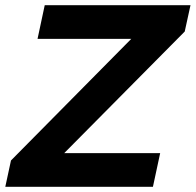

<svg xmlns="http://www.w3.org/2000/svg" viewBox="-55 -720 754 740"><path d="M-34.6 0 -12.7 -101.5 450.9 -570.2H89.7L117.4 -700H679.2L657 -598.5L192.5 -129.8H562.3L534.4 0Z"/></svg>

Font: Red Hat Display VF
Style: Italic
Weight: 300
Italic angle: -12°
Designer: Pentagram, MCKL
Foundry: Pentagram, MCKL
Version: Version 1.010